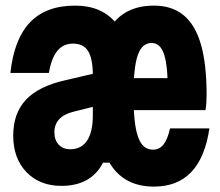

<svg xmlns="http://www.w3.org/2000/svg" viewBox="-20 -652 790 690"><path d="M326.2 -310.3Q326.2 -475.5 376.5 -553.6Q426.8 -631.8 533.4 -631.8Q598 -631.8 639.9 -597.3Q681.9 -562.8 702.2 -491.8Q722.5 -420.9 722.5 -310.9Q722.5 -280.8 718.5 -256.1H413.3V-371.2H631.9L583.7 -310.3Q583.7 -412.1 570.3 -454.9Q556.9 -497.6 524.7 -497.6Q490.5 -497.6 475.1 -453.7Q459.7 -409.7 459.7 -310.3Q459.7 -240.2 466.9 -197.3Q474.1 -154.3 489.3 -134.3Q504.6 -114.2 530.1 -114.2Q552.9 -114.2 567.5 -132.5Q582.1 -150.7 591.1 -190.6H732.6Q717 -85.4 667.1 -33.4Q617.3 18.6 533.4 18.6Q427.9 18.6 377 -61.5Q326.2 -141.7 326.2 -310.3ZM323.6 -270.5 243.2 -250.3Q209.4 -241.9 192.4 -223.2Q175.4 -204.5 175.4 -176.4Q175.4 -149 190.9 -132.3Q206.5 -115.6 232.6 -115.6Q272 -115.6 292.8 -146.5Q313.6 -177.5 313.6 -237.5V-380Q313.6 -441.4 296.7 -468.3Q279.8 -495.3 242 -495.3Q207.5 -495.3 186.3 -469.5Q165 -443.8 155.6 -390H17.4Q30.4 -511.5 87.7 -571.6Q145.1 -631.8 249.9 -631.8Q344.8 -631.8 395.9 -570.3Q447 -508.8 447 -395.9V-113.1L390.2 -67.4H350.2Q329.1 -26 291.6 -5Q254.1 16 200.7 16Q122.8 16 75.1 -33.4Q27.5 -82.9 27.5 -164.5Q27.5 -245 73.3 -293.6Q119.1 -342.3 215.1 -363.7L323.6 -389.1Z"/></svg>

Font: Martian Mono sWd Rg
Style: Regular
Weight: 400
Width: 6
Monospace: yes
Designer: Roman Shamin
Foundry: Evil Martians
Version: Version 1.000